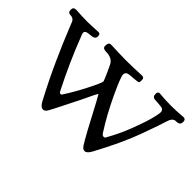

<svg xmlns="http://www.w3.org/2000/svg" viewBox="-74 -645 899 899"><g transform="rotate(45 376.0 -195.0)"><path d="M735.4 -415Q750 -415 750 -398.4Q750 -390.6 747.6 -385.7Q745.1 -380.9 741.2 -379.4Q737.3 -377.9 733.9 -377Q730.5 -376 725.1 -376Q719.7 -376 718.8 -376Q701.2 -372.1 693.8 -346.2Q686.5 -320.3 651.4 -223.1Q616.2 -126 547.9 0Q534.2 25.4 519.5 25.4Q507.8 25.4 497.6 9.8Q487.3 -5.9 460 -55.7Q449.2 -75.2 443.4 -86.9Q378.9 -209 377 -210Q374 -210 336.9 -130.9Q266.6 10.7 261.7 15.6Q253.9 25.4 244.1 25.4Q228.5 25.4 214.8 -1Q167 -90.8 127.9 -177.7Q88.9 -264.6 69.8 -313Q50.8 -361.3 49.8 -362.3Q44.9 -372.1 36.6 -375.5Q28.3 -378.9 22 -378.4Q15.6 -377.9 10.7 -382.3Q5.9 -386.7 5.9 -398.4Q5.9 -415 24.4 -415Q26.4 -415 35.6 -414.6Q44.9 -414.1 61.5 -413.1Q78.1 -412.1 97.7 -412.1H100.6Q119.1 -412.1 135.7 -413.1Q152.3 -414.1 161.6 -414.6Q170.9 -415 172.9 -415Q184.6 -415 184.6 -398.4Q184.6 -378.9 153.8 -377.9Q123 -377 123 -362.3Q123 -354.5 128.9 -342.8Q176.8 -217.8 241.2 -91.8Q245.1 -84 251 -84Q253.9 -84 256.3 -85.9Q258.8 -87.9 259.8 -89.4Q260.7 -90.8 260.7 -91.8Q289.1 -134.8 319.8 -194.8Q350.6 -254.9 351.6 -266.6V-267.6Q351.6 -272.5 335 -309.1Q318.4 -345.7 314.5 -351.6Q305.7 -364.3 292 -369.6Q278.3 -375 267.1 -374.5Q255.9 -374 247.6 -377.4Q239.3 -380.9 239.3 -391.6Q239.3 -415 254.9 -415Q257.8 -415 271 -414.6Q284.2 -414.1 307.6 -413.1Q331.1 -412.1 358.4 -412.1Q385.7 -412.1 408.7 -413.1Q431.6 -414.1 444.8 -414.6Q458 -415 460.9 -415Q474.6 -415 474.6 -400.4V-393.6Q474.6 -383.8 470.2 -381.8Q465.8 -379.9 440.4 -377.9Q425.8 -377 417 -376Q393.6 -374 393.6 -355.5Q393.6 -338.9 433.6 -253.9Q473.6 -168.9 518.6 -98.6Q526.4 -85 535.2 -85Q543.9 -85 546.9 -93.8Q579.1 -150.4 603 -213.9Q627 -277.3 635.3 -311Q643.6 -344.7 643.6 -353.5Q643.6 -357.4 643.1 -360.8Q642.6 -364.3 640.6 -366.2Q638.7 -368.2 637.2 -370.1Q635.7 -372.1 632.3 -373Q628.9 -374 626 -374.5Q623 -375 617.7 -375.5Q612.3 -376 608.4 -376.5Q604.5 -377 596.7 -377.4Q588.9 -377.9 583 -377.9Q565.4 -379.9 565.4 -398.4Q565.4 -415 577.1 -415Q579.1 -415 588.9 -414.1Q598.6 -413.1 616.7 -412.1Q634.8 -411.1 655.3 -411.1Q676.8 -411.1 694.8 -412.1Q712.9 -413.1 723.1 -414.1Q733.4 -415 735.4 -415Z"/></g></svg>

Font: Goudy Bookletter 1911
Style: Regular
Weight: 400
Version: Version 2010.07.03